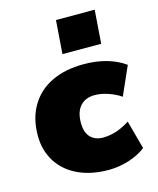

<svg xmlns="http://www.w3.org/2000/svg" viewBox="-113 -821 749 910"><g transform="rotate(-15 261.5 -366.5)"><path d="M24 -235Q24 -320 61 -381.5Q98 -443 164.5 -474.5Q231 -506 320 -506Q443 -506 523 -449L461 -309Q433 -328 398.5 -339.5Q364 -351 334 -351Q288 -351 262.5 -322.5Q237 -294 237 -241Q237 -193 260 -169.5Q283 -146 321 -146Q386 -146 453 -189L491 -49Q456 -22 407 -6.5Q358 9 308 9Q221 9 157 -21.5Q93 -52 58.5 -107.5Q24 -163 24 -235ZM439 -742 427 -578H237L249 -742Z"/></g></svg>

Font: Nunito Sans Heavy Heavy
Style: Italic
Weight: 400
Italic angle: -4.541°
Designer: Vernon Adams
Foundry: Vernon Adams
Version: Version 2.002